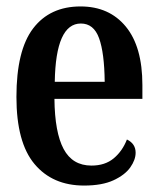

<svg xmlns="http://www.w3.org/2000/svg" viewBox="-20 -566 488 596"><path d="M241 10Q143 10 87 -57Q31 -124 31 -265Q31 -410 83 -478Q135 -546 230 -546Q319 -546 370.5 -483.5Q422 -421 422 -302V-259H149Q150 -155 177.5 -103.5Q205 -52 264 -52Q306 -52 333 -74.5Q360 -97 374 -133Q401 -120 401 -92Q401 -70 384.5 -46.5Q368 -23 332.5 -6.5Q297 10 241 10ZM305 -312Q304 -402 287.5 -447.5Q271 -493 231 -493Q153 -493 150 -312Z"/></svg>

Font: Noto Serif ExtraCondensed SemiBold
Style: Regular
Weight: 600
Width: 2
Designer: Monotype Design Team
Foundry: Monotype Imaging Inc.
Version: Version 2.015; ttfautohint (v1.8.4.7-5d5b)